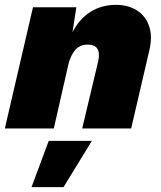

<svg xmlns="http://www.w3.org/2000/svg" viewBox="-30 -530 665 792"><path d="M-10 0 106 -500H285L269 -397Q297 -452 343 -481Q389 -510 448 -510Q499 -510 535 -487Q571 -464 585.5 -421Q600 -378 585 -318L511 0H309L375 -277Q390 -346 332 -346Q299 -346 280 -323.5Q261 -301 252 -264L192 0ZM349 51 232 242H100L171 51Z"/></svg>

Font: Prodigy Sans ExtraBold
Style: Italic
Weight: 800
Italic angle: -13°
Designer: Wei Huang
Foundry: Wei Huang
Version: Version 1.003; ttfautohint (v1.8.3)